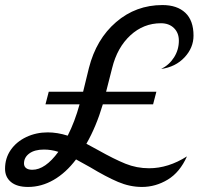

<svg xmlns="http://www.w3.org/2000/svg" viewBox="-59 -730 791 760"><path d="M329 -136Q393 -100 437.5 -82Q482 -64 531 -64Q607 -64 681 -111Q653 -48 605 -19Q557 10 503 10Q455 10 408 -10Q361 -30 298 -68L242 -99Q202 -46 153.5 -18Q105 10 52 10Q8 10 -15.5 -9.5Q-39 -29 -39 -62Q-39 -104 -16.5 -136.5Q6 -169 45 -187.5Q84 -206 130 -206Q168 -206 209 -193Q237 -248 256 -317H121L134 -367H270L293 -461Q322 -575 400.5 -642.5Q479 -710 584 -710Q642 -710 674.5 -679.5Q707 -649 707 -589Q707 -541 671.5 -503Q636 -465 579 -457Q611 -473 630 -503Q649 -533 649 -569Q649 -600 629.5 -619Q610 -638 578 -638Q509 -638 457 -590Q405 -542 385 -461L361 -367H560L547 -317H348Q322 -229 283 -161ZM172 -129Q144 -138 115 -138Q78 -138 57 -122.5Q36 -107 36 -83Q36 -71 44.5 -64.5Q53 -58 69 -58Q120 -58 172 -129Z"/></svg>

Font: Srisakdi
Style: Bold
Weight: 700
Designer: Cadson Demak Co.,Ltd.
Foundry: Cadson Demak Co.,Ltd.
Version: Version 1.000